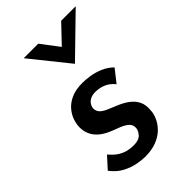

<svg xmlns="http://www.w3.org/2000/svg" viewBox="-214 -785 877 877"><g transform="rotate(-45 224.5 -346.5)"><path d="M187 9Q168 9 137.5 3.5Q107 -2 76 -18.5Q45 -35 21 -67L71 -122Q93 -96 113.5 -84Q134 -72 153 -68.5Q172 -65 187 -65Q222 -65 236.5 -82.5Q251 -100 251 -116Q251 -135 238 -146.5Q225 -158 204.5 -166.5Q184 -175 162 -183Q116 -201 93 -230Q70 -259 70 -298Q70 -318 77.5 -341Q85 -364 102.5 -385Q120 -406 149.5 -419.5Q179 -433 223 -433Q244 -433 270.5 -429Q297 -425 325 -413.5Q353 -402 377 -379L329 -318Q310 -342 285.5 -352Q261 -362 236 -362Q215 -362 201.5 -354.5Q188 -347 181.5 -335.5Q175 -324 175 -313Q176 -295 189 -283.5Q202 -272 222.5 -264Q243 -256 263 -247Q292 -235 313.5 -219Q335 -203 346.5 -180.5Q358 -158 355 -124Q354 -101 343 -77.5Q332 -54 312 -34.5Q292 -15 261 -3Q230 9 187 9ZM207 -702 282 -603 254 -596 355 -702H449L261 -519H260L113 -702Z"/></g></svg>

Font: Josefin Sans Medium
Style: Italic
Weight: 500
Italic angle: -7°
Designer: Santiago Orozco
Foundry: Typemade
Version: Version 2.000